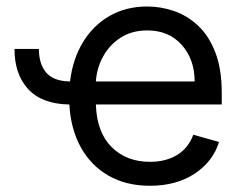

<svg xmlns="http://www.w3.org/2000/svg" viewBox="-20 -573 769 604"><path d="M25.6 -419H102.3Q102.3 -371.8 125.4 -344.6Q148.4 -317.5 200.3 -316.8Q208.8 -387.4 241.1 -440.5Q273.4 -493.6 325.1 -523.1Q376.8 -552.6 443.2 -552.6Q485.8 -552.6 527.3 -538.4Q568.9 -524.1 603 -492.4Q637.1 -460.6 657.3 -408.4Q677.6 -356.2 677.6 -279.8V-244.3H281.6Q284.4 -157 331.1 -110.4Q377.8 -63.9 451.7 -63.9Q501.1 -63.9 536.6 -85.2Q572.1 -106.5 588.1 -149.1L669 -126.4Q649.9 -64.6 592.3 -26.6Q534.8 11.4 451.7 11.4Q376.8 11.4 321.4 -20.4Q266 -52.2 234.2 -109.7Q202.4 -167.3 198.2 -244.3Q112.2 -245.7 68.9 -292.4Q25.6 -339.1 25.6 -419ZM281.6 -316.8H592.3Q592.3 -386 551.8 -431.6Q511.4 -477.3 443.2 -477.3Q395.2 -477.3 360.1 -454.9Q324.9 -432.5 304.7 -395.8Q284.4 -359 281.6 -316.8Z"/></svg>

Font: Inter UI
Style: Regular
Weight: 400
Designer: Rasmus Andersson
Foundry: rsms
Version: 3.2;8d6f07862